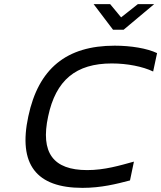

<svg xmlns="http://www.w3.org/2000/svg" viewBox="-20 -900 780 929"><path d="M721 -554 740 -643C692 -666 614 -679 535 -679C301 -679 166 -568 117 -337C67 -105 155 9 379 9C470 9 544 -10 609 -27L628 -118C559 -99 486 -77 402 -77C237 -77 175 -161 213 -337C250 -512 347 -593 521 -593C596 -593 671 -578 721 -554ZM433 -880 527 -756H578L726 -880H647L566 -816L513 -880Z"/></svg>

Font: LT Wave Text Italic
Style: Regular
Weight: 400
Designer: Daniel Lyons
Version: Version 2.5 (Glyphs App)